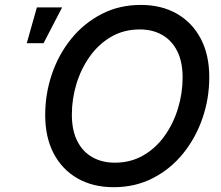

<svg xmlns="http://www.w3.org/2000/svg" viewBox="-20 -758 909 788"><path d="M446.8 10.3Q361.8 10.3 298.6 -25.6Q235.4 -61.5 200.4 -127.9Q165.5 -194.3 165.5 -286.1Q165.5 -373 193.1 -454.1Q220.7 -535.2 272.7 -599.1Q324.7 -663.1 397 -700.4Q469.2 -737.8 558.1 -737.8Q642.6 -737.8 705.6 -701.9Q768.6 -666 803.7 -599.6Q838.9 -533.2 838.9 -441.4Q838.9 -353.5 811 -272.7Q783.2 -191.9 731.4 -127.9Q679.7 -64 607.4 -26.9Q535.2 10.3 446.8 10.3ZM451.2 -90.3Q516.6 -90.3 568.4 -120.4Q620.1 -150.4 656 -200.9Q691.9 -251.5 710.7 -313.7Q729.5 -376 729.5 -439.9Q729.5 -504.4 707.3 -548.3Q685.1 -592.3 645.5 -614.7Q606 -637.2 553.7 -637.2Q488.3 -637.2 436.5 -607.2Q384.8 -577.1 348.6 -526.4Q312.5 -475.6 293.7 -413.6Q274.9 -351.6 274.9 -287.6Q274.9 -223.1 297.1 -179.2Q319.3 -135.3 359.1 -112.8Q398.9 -90.3 451.2 -90.3ZM89.8 -580.6 131.3 -727.5H234.9L158.7 -580.6Z"/></svg>

Font: Inter 20pt Medium
Style: Italic
Weight: 500
Italic angle: -9.3988°
Version: Version 4.001;git-66647c0bb